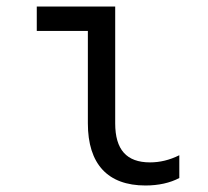

<svg xmlns="http://www.w3.org/2000/svg" viewBox="-20 -560 640 590"><path d="M334 -540H93V-465H250V-181C250 -56 311 10 427 10C467 10 503 2 531 -13V-83C501 -68 471 -61 441 -61C369 -61 334 -100 334 -181Z"/></svg>

Font: CommitMonoNiceRocks
Style: Regular
Weight: 400
Monospace: yes
Designer: Eigil Nikolajsen
Foundry: Eigil Nikolajsen
Version: Version 1.143